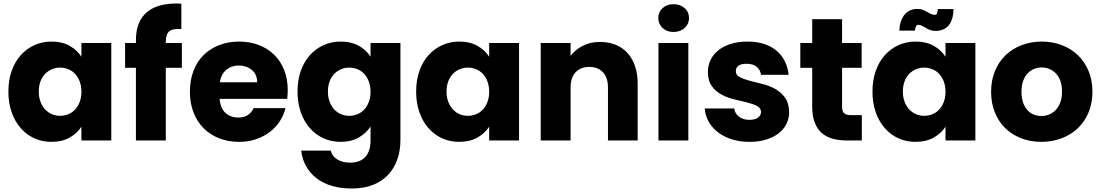

<svg xmlns="http://www.w3.org/2000/svg" viewBox="-20 -804 6302 1099"><path d="M28 -280Q28 -346 47 -399Q66 -452 99.5 -489Q133 -526 178 -546Q223 -566 274 -566Q337 -566 380 -541Q423 -516 446 -479V-558H617V0H446V-79Q423 -42 379.5 -17Q336 8 273 8Q222 8 177.5 -12Q133 -32 99.5 -69.5Q66 -107 47 -160.5Q28 -214 28 -280ZM446 -279Q446 -312 436 -338Q426 -364 409.5 -381.5Q393 -399 370.5 -408Q348 -417 324 -417Q300 -417 278 -408Q256 -399 239 -382Q222 -365 212 -339Q202 -313 202 -280Q202 -247 212 -221Q222 -195 239 -177Q256 -159 278 -150Q300 -141 324 -141Q348 -141 370.5 -150Q393 -159 409.5 -176.5Q426 -194 436 -220Q446 -246 446 -279Z M758 -416H696V-558H758V-574Q758 -684 824 -737Q890 -790 1018 -783V-638Q968 -641 948.5 -624.5Q929 -608 929 -563V-558H1021V-416H929V0H758Z M1347 -429Q1305 -429 1275.5 -404.5Q1246 -380 1238 -333H1452Q1452 -379 1421 -404Q1390 -429 1347 -429ZM1614 -185Q1604 -144 1581 -109Q1558 -74 1523.5 -48Q1489 -22 1445 -7Q1401 8 1349 8Q1287 8 1235.5 -12Q1184 -32 1146.5 -69Q1109 -106 1088 -159.5Q1067 -213 1067 -279Q1067 -345 1087.5 -398.5Q1108 -452 1145.5 -489Q1183 -526 1235 -546Q1287 -566 1349 -566Q1410 -566 1461 -546.5Q1512 -527 1549 -491Q1586 -455 1606.5 -403.5Q1627 -352 1627 -288Q1627 -263 1624 -238H1237Q1242 -183 1271.5 -157Q1301 -131 1343 -131Q1379 -131 1400 -146.5Q1421 -162 1432 -185Z M1683 -280Q1683 -346 1702 -399Q1721 -452 1754.5 -489Q1788 -526 1833 -546Q1878 -566 1929 -566Q1991 -566 2034.5 -541.5Q2078 -517 2101 -479V-558H2272V-1Q2272 55 2255.5 105Q2239 155 2205 193Q2171 231 2118 253Q2065 275 1993 275Q1931 275 1880 260Q1829 245 1792 216.5Q1755 188 1732.5 148Q1710 108 1704 58H1873Q1881 90 1910.5 108.5Q1940 127 1985 127Q2009 127 2030.5 120Q2052 113 2067.5 98Q2083 83 2092 58.5Q2101 34 2101 -1V-80Q2078 -43 2034.5 -17.5Q1991 8 1929 8Q1878 8 1833 -12Q1788 -32 1754.5 -69.5Q1721 -107 1702 -160.5Q1683 -214 1683 -280ZM2101 -279Q2101 -312 2091 -338Q2081 -364 2064.5 -381.5Q2048 -399 2025.5 -408Q2003 -417 1979 -417Q1955 -417 1933 -408Q1911 -399 1894 -382Q1877 -365 1867 -339Q1857 -313 1857 -280Q1857 -247 1867 -221Q1877 -195 1894 -177Q1911 -159 1933 -150Q1955 -141 1979 -141Q2003 -141 2025.5 -150Q2048 -159 2064.5 -176.5Q2081 -194 2091 -220Q2101 -246 2101 -279Z M2362 -280Q2362 -346 2381 -399Q2400 -452 2433.5 -489Q2467 -526 2512 -546Q2557 -566 2608 -566Q2671 -566 2714 -541Q2757 -516 2780 -479V-558H2951V0H2780V-79Q2757 -42 2713.5 -17Q2670 8 2607 8Q2556 8 2511.5 -12Q2467 -32 2433.5 -69.5Q2400 -107 2381 -160.5Q2362 -214 2362 -280ZM2780 -279Q2780 -312 2770 -338Q2760 -364 2743.5 -381.5Q2727 -399 2704.5 -408Q2682 -417 2658 -417Q2634 -417 2612 -408Q2590 -399 2573 -382Q2556 -365 2546 -339Q2536 -313 2536 -280Q2536 -247 2546 -221Q2556 -195 2573 -177Q2590 -159 2612 -150Q2634 -141 2658 -141Q2682 -141 2704.5 -150Q2727 -159 2743.5 -176.5Q2760 -194 2770 -220Q2780 -246 2780 -279Z M3460 -303Q3460 -360 3431 -390.5Q3402 -421 3353 -421Q3304 -421 3275 -390.5Q3246 -360 3246 -303V0H3075V-558H3246V-484Q3272 -519 3315 -541.5Q3358 -564 3415 -564Q3463 -564 3503 -548Q3543 -532 3571 -501.5Q3599 -471 3614.5 -426.5Q3630 -382 3630 -326V0H3460Z M3749 -558H3920V0H3749ZM3835 -621Q3797 -621 3772.5 -644Q3748 -667 3748 -701Q3748 -735 3772.5 -757.5Q3797 -780 3835 -780Q3874 -780 3899 -757.5Q3924 -735 3924 -701Q3924 -667 3899 -644Q3874 -621 3835 -621Z M4497 -162Q4497 -126 4481.5 -94.5Q4466 -63 4436.5 -40.5Q4407 -18 4365 -5Q4323 8 4271 8Q4215 8 4169 -6.5Q4123 -21 4089.5 -47Q4056 -73 4036.5 -107.5Q4017 -142 4014 -183H4183Q4186 -154 4210 -136Q4234 -118 4269 -118Q4302 -118 4319 -131Q4336 -144 4336 -163Q4336 -185 4313.5 -197Q4291 -209 4257 -217.5Q4223 -226 4184 -235Q4145 -244 4111 -262Q4077 -280 4054.5 -311Q4032 -342 4032 -393Q4032 -429 4047 -460.5Q4062 -492 4091 -515.5Q4120 -539 4162 -552.5Q4204 -566 4259 -566Q4313 -566 4355 -552Q4397 -538 4426.5 -512.5Q4456 -487 4473 -452Q4490 -417 4494 -376H4336Q4332 -405 4311 -422Q4290 -439 4254 -439Q4192 -439 4192 -396Q4192 -374 4214.5 -362.5Q4237 -351 4270.5 -342Q4304 -333 4343.5 -323.5Q4383 -314 4416.5 -295.5Q4450 -277 4473 -245.5Q4496 -214 4497 -162Z M4629 -416H4561V-558H4629V-694H4800V-558H4912V-416H4800V-192Q4800 -167 4811.5 -156Q4823 -145 4852 -145H4913V0H4826Q4782 0 4746 -10Q4710 -20 4684 -42.5Q4658 -65 4643.5 -102.5Q4629 -140 4629 -194Z M4974 -280Q4974 -346 4993 -399Q5012 -452 5045.5 -489Q5079 -526 5124 -546Q5169 -566 5220 -566Q5283 -566 5326 -541Q5369 -516 5392 -479V-558H5563V0H5392V-79Q5369 -42 5325.5 -17Q5282 8 5219 8Q5168 8 5123.5 -12Q5079 -32 5045.5 -69.5Q5012 -107 4993 -160.5Q4974 -214 4974 -280ZM5392 -279Q5392 -312 5382 -338Q5372 -364 5355.5 -381.5Q5339 -399 5316.5 -408Q5294 -417 5270 -417Q5246 -417 5224 -408Q5202 -399 5185 -382Q5168 -365 5158 -339Q5148 -313 5148 -280Q5148 -247 5158 -221Q5168 -195 5185 -177Q5202 -159 5224 -150Q5246 -141 5270 -141Q5294 -141 5316.5 -150Q5339 -159 5355.5 -176.5Q5372 -194 5382 -220Q5392 -246 5392 -279ZM5128 -629Q5130 -687 5157.5 -720Q5185 -753 5231 -753Q5250 -753 5263.5 -747.5Q5277 -742 5288 -735Q5299 -729 5309 -724Q5319 -719 5330 -719Q5338 -719 5342.5 -726.5Q5347 -734 5348 -752H5438Q5436 -688 5409 -657.5Q5382 -627 5335 -627Q5317 -627 5302.5 -632.5Q5288 -638 5277 -646Q5266 -652 5256 -657Q5246 -662 5236 -662Q5220 -662 5217 -629Z M6233 -279Q6233 -213 6210.5 -159.5Q6188 -106 6148.5 -69Q6109 -32 6055.5 -12Q6002 8 5941 8Q5879 8 5826.5 -12Q5774 -32 5735.5 -69Q5697 -106 5675 -159.5Q5653 -213 5653 -279Q5653 -345 5675.5 -398.5Q5698 -452 5737 -489Q5776 -526 5829 -546Q5882 -566 5943 -566Q6004 -566 6057 -546Q6110 -526 6149 -489Q6188 -452 6210.5 -398.5Q6233 -345 6233 -279ZM5827 -279Q5827 -244 5836 -217.5Q5845 -191 5860.5 -174Q5876 -157 5897 -148.5Q5918 -140 5941 -140Q5964 -140 5985 -148.5Q6006 -157 6022.5 -174Q6039 -191 6049 -217.5Q6059 -244 6059 -279Q6059 -315 6049.5 -341Q6040 -367 6023.5 -384Q6007 -401 5986 -409.5Q5965 -418 5943 -418Q5920 -418 5899 -409.5Q5878 -401 5862 -384Q5846 -367 5836.5 -341Q5827 -315 5827 -279Z"/></svg>

Font: SVN-Poppins
Style: Bold
Weight: 700
Designer: Ninad Kale (Devanagari), Jonny Pinhorn (Latin)
Foundry: Indian Type Foundry
Version: Version 3.200;PS 1.000;hotconv 16.6.54;makeotf.lib2.5.65590